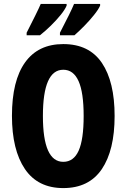

<svg xmlns="http://www.w3.org/2000/svg" viewBox="-20 -950 646 980"><path d="M565 -358Q565 -183 499.5 -86.5Q434 10 303 10Q173 10 107 -87.5Q41 -185 41 -359Q41 -538 108 -631.5Q175 -725 303 -725Q435 -725 500 -629Q565 -533 565 -358ZM199 -358Q199 -124 303 -124Q356 -124 381.5 -181Q407 -238 407 -358Q407 -478 381 -536Q355 -594 303 -594Q199 -594 199 -358ZM491 -921Q482 -901 459.5 -873Q437 -845 410 -817.5Q383 -790 360 -770H286V-783Q312 -833 331 -871.5Q350 -910 358 -930H491ZM320 -921Q311 -900 289 -873Q267 -846 239.5 -819Q212 -792 184 -770H116V-783Q142 -834 161 -872.5Q180 -911 188 -930H320Z"/></svg>

Font: Noto Sans Thai ExtCond ExtBd
Style: Regular
Weight: 800
Width: 2
Designer: Monotype Design Team
Foundry: Monotype Imaging Inc.
Version: Version 2.002; ttfautohint (v1.8.4.7-5d5b)